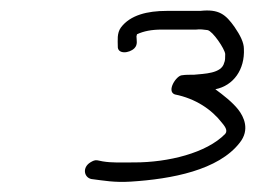

<svg xmlns="http://www.w3.org/2000/svg" viewBox="-20 -665 493 370"><path d="M213 -612C205 -601 207 -587 207 -576C206 -560 229 -562 239 -572C246 -579 243 -588 243 -595L244 -599C257 -605 272 -608 292 -608H358C365 -609 373 -608 380 -607C390 -605 413 -571 414 -561C414 -554 414 -548 412 -544C407 -523 373 -523 354 -521C345 -521 337 -521 331 -520C320 -520 300 -489 317 -483C357 -475 388 -454 408 -428C412 -423 420 -414 414 -407C378 -370 304 -352 239 -352C213 -352 196 -351 178 -354L168 -356C163 -357 159 -355 154 -352C138 -342 142 -323 156 -320C180 -317 200 -313 232 -315C311 -320 401 -337 442 -390C462 -415 450 -440 439 -454C428 -468 410 -482 395 -493C430 -500 452 -531 450 -571C450 -583 443 -597 432 -613C415 -637 402 -648 366 -644H301C264 -644 231 -636 213 -612Z"/></svg>

Font: Stray Cat
Style: UltExtObl
Weight: 400
Version: Version 1.0